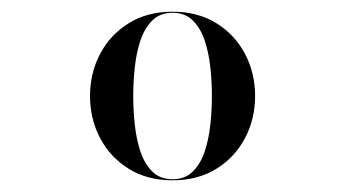

<svg xmlns="http://www.w3.org/2000/svg" viewBox="-20 -783 576 328"><path d="M133.8 -619Q133.8 -658 150.9 -690.7Q168.1 -723.5 199.7 -743.2Q231.3 -763 274.8 -763Q318.3 -763 349.9 -743.2Q381.5 -723.5 398.7 -690.7Q415.8 -658 415.8 -619Q415.8 -580 398.7 -547.3Q381.5 -514.5 349.9 -494.8Q318.3 -475 274.8 -475Q231.3 -475 199.7 -494.8Q168.1 -514.5 150.9 -547.3Q133.8 -580 133.8 -619ZM207.6 -619Q207.6 -595.6 210.2 -570.7Q212.8 -545.8 219.8 -524.5Q226.9 -503.2 240.1 -490Q253.4 -476.8 274.8 -476.8Q296.2 -476.8 309.4 -490Q322.7 -503.2 329.8 -524.5Q336.8 -545.8 339.4 -570.7Q342 -595.6 342 -619Q342 -642.4 339.4 -667.3Q336.8 -692.2 329.8 -713.5Q322.7 -734.8 309.4 -748Q296.2 -761.2 274.8 -761.2Q253.4 -761.2 240.1 -748Q226.9 -734.8 219.8 -713.5Q212.8 -692.2 210.2 -667.3Q207.6 -642.4 207.6 -619Z"/></svg>

Font: Bodoni* 72 Medium
Style: Regular
Weight: 500
Version: Version 1.002; ttfautohint (v0.97) -l 8 -r 50 -G 200 -x 14 -